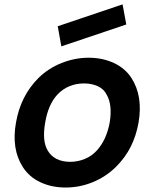

<svg xmlns="http://www.w3.org/2000/svg" viewBox="-20 -842 684 878"><path d="M557.5 -730 260.5 -630 244 -722 540.5 -822ZM84.5 -78Q31.5 -160.5 53 -281Q74 -403.5 156 -485.5Q201.5 -530 262 -554Q322.5 -578 385.5 -578Q449 -578 500.5 -554Q552 -530 581 -485.5Q634.5 -402.5 613.5 -281Q603 -222 578.2 -172Q553.5 -122 509.5 -78Q462.5 -32.5 403.2 -8.5Q344 15.5 280 15.5Q216.5 15.5 165 -8.5Q113.5 -32.5 84.5 -78ZM467.5 -409.5Q455 -435 427 -447.8Q399 -460.5 364.5 -460.5Q328.5 -460.5 297.5 -447.8Q266.5 -435 242.5 -409.5Q200.5 -364.5 186.5 -281Q172 -197.5 198 -154Q212.5 -128.5 238.8 -115.2Q265 -102 301 -102Q335.5 -102 367.8 -115.2Q400 -128.5 423 -154Q466.5 -201.5 481.5 -281Q495 -362.5 467.5 -409.5Z"/></svg>

Font: Russisch Sans
Style: Bold Italic
Weight: 700
Italic angle: -10°
Designer: Michael Sharanda (font) & Cristiano Sobral (main changes)
Foundry: Michael Sharanda
Version: Version 2.00;September 8, 2020;FontCreator 13.0.0.2681 64-bi